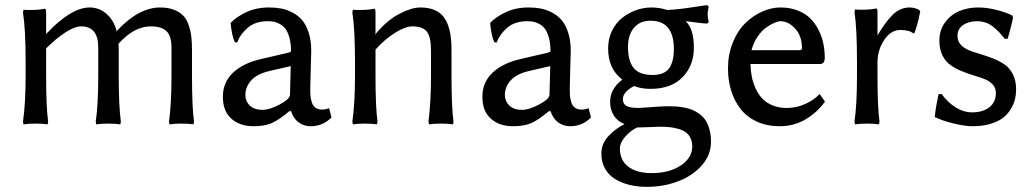

<svg xmlns="http://www.w3.org/2000/svg" viewBox="-20 -476 4031 750"><path d="M160.2 -347.2 162.1 -339.8V-345.2Q257.8 -446.8 330.1 -446.8Q370.1 -446.8 399.2 -418.9Q428.2 -391.1 436 -351.1V-355Q522 -446.8 605 -446.8Q636.2 -446.8 659.2 -438Q682.1 -429.2 695.6 -415Q709 -400.9 716.8 -378.4Q724.6 -356 727.3 -333.3Q730 -310.5 730 -279.8V-180.2Q730 -58.1 737.8 -1L735.8 9.8Q717.8 6.8 689 6.8Q660.2 6.8 642.1 9.8L640.1 -1Q649.9 -68.8 649.9 -180.2V-290Q649.9 -335.4 630.4 -354.2Q610.8 -373 568.8 -373Q503.9 -373 442.9 -305.2V-300.8Q443.8 -296.9 443.8 -280.8V-180.2Q443.8 -61.5 452.1 -1L450.2 9.8Q431.6 6.8 402.8 6.8Q374 6.8 356 9.8L354 -1Q363.8 -68.8 363.8 -180.2V-291Q363.8 -373 296.9 -373Q271.5 -373 234.6 -348.9Q197.8 -324.7 160.2 -287.1V-180.2Q160.2 -58.1 168 -1L166 9.8Q147.5 6.8 119.1 6.8Q89.8 6.8 71.8 9.8L69.8 -1Q80.1 -72.3 80.1 -180.2V-233.9Q80.1 -362.3 69.8 -426.8L71.8 -438Q78.6 -437 97.2 -437Q133.8 -437 153.8 -441.9Q157.7 -441.9 158.9 -438.5Q160.2 -435.1 160.2 -424.8Z M1115.7 -217.8 1030.8 -198.2Q983.4 -187 960.9 -161.6Q938.5 -136.2 938.5 -105Q938.5 -80.6 955.8 -63.7Q973.1 -46.9 1005.9 -46.9Q1032.7 -46.9 1072.5 -67.9Q1112.3 -88.9 1112.8 -106ZM1115.7 -41H1111.8V-43Q1069.8 -7.3 1041.5 4.9Q1013.2 17.1 969.7 17.1Q917.5 17.1 884 -12.2Q850.6 -41.5 850.6 -98.1Q850.6 -154.3 889.9 -191.7Q929.2 -229 998.5 -245.1L1109.9 -271Q1116.7 -274.4 1116.7 -275.9Q1116.7 -306.6 1110.4 -329.1Q1104 -351.6 1095 -363.5Q1085.9 -375.5 1072.5 -382.6Q1059.1 -389.6 1048.6 -391.4Q1038.1 -393.1 1024.9 -393.1Q977.1 -393.1 947.3 -367.2Q917.5 -341.3 906.7 -310.1L897.5 -311Q885.7 -334.5 880.9 -386.2Q902.3 -409.7 941.4 -428.2Q980.5 -446.8 1030.8 -446.8Q1055.7 -446.8 1077.4 -442.9Q1099.1 -439 1121.6 -427.5Q1144 -416 1159.9 -397.7Q1175.8 -379.4 1185.8 -348.4Q1195.8 -317.4 1195.8 -276.9Q1195.8 -273.4 1193.8 -207.8Q1191.9 -142.1 1191.9 -126Q1191.9 -110.4 1192.9 -100.3Q1193.8 -90.3 1198 -76.4Q1202.1 -62.5 1212.4 -55.2Q1222.7 -47.9 1238.8 -47.9Q1250 -47.9 1265.6 -53.2L1274.9 -17.1Q1240.7 17.1 1193.8 17.1Q1166 17.1 1145.3 1Q1124.5 -15.1 1115.7 -45.9Z M1590.8 -373Q1563.5 -373 1523.2 -347.9Q1482.9 -322.8 1446.8 -282.2V-180.2Q1446.8 -58.1 1454.6 -1L1452.6 9.8Q1434.1 6.8 1405.8 6.8Q1376.5 6.8 1358.4 9.8L1356.4 -1Q1366.7 -72.3 1366.7 -180.2V-233.9Q1366.7 -362.3 1356.4 -426.8L1358.4 -438Q1365.2 -437 1383.8 -437Q1420.4 -437 1440.4 -441.9Q1444.3 -441.9 1445.6 -438.5Q1446.8 -435.1 1446.8 -424.8V-342.8L1448.7 -339.8V-345.2Q1492.7 -397.5 1540.3 -422.1Q1587.9 -446.8 1621.6 -446.8Q1687.5 -446.8 1715.6 -406.5Q1743.7 -366.2 1743.7 -282.2V-180.2Q1743.7 -58.1 1751.5 -1L1749.5 9.8Q1731 6.8 1702.6 6.8Q1674.3 6.8 1655.8 9.8L1653.8 -1Q1663.6 -78.6 1663.6 -180.2V-277.8Q1663.6 -332.5 1647 -352.8Q1630.4 -373 1590.8 -373Z M2129.4 -217.8 2044.4 -198.2Q1997.1 -187 1974.6 -161.6Q1952.1 -136.2 1952.1 -105Q1952.1 -80.6 1969.5 -63.7Q1986.8 -46.9 2019.5 -46.9Q2046.4 -46.9 2086.2 -67.9Q2126 -88.9 2126.5 -106ZM2129.4 -41H2125.5V-43Q2083.5 -7.3 2055.2 4.9Q2026.9 17.1 1983.4 17.1Q1931.2 17.1 1897.7 -12.2Q1864.3 -41.5 1864.3 -98.1Q1864.3 -154.3 1903.6 -191.7Q1942.9 -229 2012.2 -245.1L2123.5 -271Q2130.4 -274.4 2130.4 -275.9Q2130.4 -306.6 2124 -329.1Q2117.7 -351.6 2108.6 -363.5Q2099.6 -375.5 2086.2 -382.6Q2072.8 -389.6 2062.3 -391.4Q2051.8 -393.1 2038.6 -393.1Q1990.7 -393.1 1960.9 -367.2Q1931.2 -341.3 1920.4 -310.1L1911.1 -311Q1899.4 -334.5 1894.5 -386.2Q1916 -409.7 1955.1 -428.2Q1994.1 -446.8 2044.4 -446.8Q2069.3 -446.8 2091.1 -442.9Q2112.8 -439 2135.3 -427.5Q2157.7 -416 2173.6 -397.7Q2189.5 -379.4 2199.5 -348.4Q2209.5 -317.4 2209.5 -276.9Q2209.5 -273.4 2207.5 -207.8Q2205.6 -142.1 2205.6 -126Q2205.6 -110.4 2206.5 -100.3Q2207.5 -90.3 2211.7 -76.4Q2215.8 -62.5 2226.1 -55.2Q2236.3 -47.9 2252.4 -47.9Q2263.7 -47.9 2279.3 -53.2L2288.6 -17.1Q2254.4 17.1 2207.5 17.1Q2179.7 17.1 2158.9 1Q2138.2 -15.1 2129.4 -45.9Z M2401.4 104Q2401.4 150.4 2434.6 175.3Q2467.8 200.2 2525.4 200.2Q2595.2 200.2 2639.6 170.2Q2684.1 140.1 2684.1 96.2Q2684.1 77.1 2677.2 63.2Q2670.4 49.3 2659.2 41Q2647.9 32.7 2630.6 27.6Q2613.3 22.5 2595.7 20.8Q2578.1 19 2555.2 19Q2548.8 19 2517.3 20.5Q2485.8 22 2470.2 22V21Q2441.9 34.7 2421.6 58.6Q2401.4 82.5 2401.4 104ZM2524.4 -446.8Q2556.2 -446.8 2586.4 -437Q2628.4 -439 2682.1 -447.3Q2735.8 -455.6 2742.2 -456.1L2748.5 -450.2Q2744.1 -431.6 2744.1 -419.9Q2744.1 -408.2 2748.5 -390.1L2742.2 -383.8Q2717.3 -385.3 2692.6 -388.9Q2668 -392.6 2658.2 -393.1Q2690.4 -364.3 2690.4 -289.1Q2690.4 -219.7 2646 -174.3Q2601.6 -128.9 2521.5 -128.9Q2482.9 -128.9 2457.5 -140.1Q2413.1 -117.2 2413.1 -88.9Q2413.1 -77.6 2418.5 -70.1Q2423.8 -62.5 2434.1 -59.3Q2444.3 -56.2 2453.4 -55.2Q2462.4 -54.2 2475.1 -54.2Q2479 -54.2 2524.7 -57.6Q2570.3 -61 2587.4 -61Q2604.5 -61 2618.2 -60.3Q2631.8 -59.6 2650.1 -56.4Q2668.5 -53.2 2682.6 -47.6Q2696.8 -42 2711.4 -31.5Q2726.1 -21 2735.6 -6.8Q2745.1 7.3 2751.2 29.1Q2757.3 50.8 2757.3 78.1Q2757.3 128.4 2722.4 168.9Q2687.5 209.5 2630.4 231.7Q2573.2 253.9 2506.3 253.9Q2470.2 253.9 2439.2 246.3Q2408.2 238.8 2383.1 223.6Q2357.9 208.5 2343.5 182.9Q2329.1 157.2 2329.1 124Q2329.1 85.4 2356.2 56.2Q2383.3 26.9 2419.4 8.8Q2391.6 -2.4 2377.4 -25.4Q2363.3 -48.3 2363.3 -78.1Q2363.3 -129.4 2411.1 -165Q2355.5 -206.5 2355.5 -287.1Q2355.5 -324.7 2370.6 -355.7Q2385.7 -386.7 2410.4 -406.2Q2435.1 -425.8 2464.6 -436.3Q2494.1 -446.8 2524.4 -446.8ZM2521.5 -395Q2479 -395 2456.1 -367.2Q2433.1 -339.4 2433.1 -292Q2433.1 -237.8 2455.3 -210.4Q2477.5 -183.1 2529.3 -183.1Q2574.7 -183.1 2593.5 -209Q2612.3 -234.9 2612.3 -284.2Q2612.3 -395 2521.5 -395Z M2915.5 -279.8H3098.6Q3112.8 -279.8 3112.8 -287.1Q3112.8 -335.4 3086.2 -364.3Q3059.6 -393.1 3028.8 -393.1Q3019.5 -393.1 3004.6 -386.7Q2989.7 -380.4 2972.4 -368.2Q2955.1 -356 2939.2 -332.5Q2923.3 -309.1 2915.5 -279.8ZM3181.6 -108.9 3202.6 -79.1Q3170.4 -34.7 3125 -8.8Q3079.6 17.1 3025.9 17.1Q2976.1 17.1 2937 -0.7Q2897.9 -18.6 2873.5 -49.6Q2849.1 -80.6 2836.4 -121.1Q2823.7 -161.6 2823.7 -209Q2823.7 -263.2 2842.3 -309.3Q2860.8 -355.5 2890.6 -384.8Q2920.4 -414.1 2956.5 -430.4Q2992.7 -446.8 3028.8 -446.8Q3066.9 -446.8 3097.2 -434.6Q3127.4 -422.4 3146.7 -402.6Q3166 -382.8 3178.7 -356.7Q3191.4 -330.6 3196.5 -304.2Q3201.7 -277.8 3201.7 -250Q3201.7 -226.1 3183.6 -226.1H2911.6Q2912.1 -199.7 2916.7 -176.3Q2921.4 -152.8 2931.9 -129.9Q2942.4 -106.9 2958 -90.6Q2973.6 -74.2 2998.3 -64.2Q3022.9 -54.2 3053.7 -54.2Q3091.3 -54.2 3126 -70.1Q3160.6 -85.9 3181.6 -108.9Z M3533.7 -446.8Q3550.3 -446.8 3567.9 -439L3574.7 -432.1Q3569.3 -402.3 3562 -377.4Q3554.7 -352.5 3551.8 -347.2L3547.9 -345.2Q3533.2 -358.9 3496.6 -358.9Q3460 -358.9 3433.8 -319.8Q3407.7 -280.8 3407.7 -231.9V-180.2Q3407.7 -58.1 3415.5 -1L3413.6 9.8Q3395 6.8 3366.7 6.8Q3338.4 6.8 3319.8 9.8L3317.9 -1Q3327.6 -68.8 3327.6 -180.2V-234.9Q3327.6 -366.7 3317.9 -428.2L3319.8 -439Q3326.7 -438 3344.7 -438Q3381.8 -438 3401.9 -442.9Q3405.3 -442.9 3406.5 -439.7Q3407.7 -436.5 3407.7 -425.8V-337.9Q3439.5 -391.6 3468 -419.2Q3496.6 -446.8 3533.7 -446.8Z M3646 -107.9 3658.2 -108.9Q3680.7 -77.1 3712.2 -57.1Q3743.7 -37.1 3778.3 -37.1Q3819.3 -37.1 3844.7 -57.1Q3870.1 -77.1 3870.1 -112.8Q3870.1 -132.3 3857.9 -145.8Q3845.7 -159.2 3826.2 -167Q3806.6 -174.8 3783.2 -181.6Q3759.8 -188.5 3736.3 -198.2Q3712.9 -208 3693.4 -221.4Q3673.8 -234.9 3661.6 -259.3Q3649.4 -283.7 3649.4 -316.9Q3649.4 -358.9 3672.1 -389.2Q3694.8 -419.4 3728.3 -433.1Q3761.7 -446.8 3800.3 -446.8Q3835 -446.8 3872.6 -437.3Q3910.2 -427.7 3935.1 -415L3937 -404.8Q3931.2 -378.9 3926 -359.9Q3920.9 -340.8 3918.9 -334.2Q3917 -327.6 3917 -325.2L3905.3 -324.2Q3892.6 -339.8 3885.7 -347.2Q3878.9 -354.5 3864 -367.7Q3849.1 -380.9 3832.3 -387Q3815.4 -393.1 3796.4 -393.1Q3763.2 -393.1 3741.7 -377.9Q3720.2 -362.8 3720.2 -335.9Q3720.2 -315.4 3732.9 -301.5Q3745.6 -287.6 3765.6 -279.5Q3785.6 -271.5 3810.1 -264.4Q3834.5 -257.3 3859.1 -247.6Q3883.8 -237.8 3903.8 -224.4Q3923.8 -210.9 3936.5 -186Q3949.2 -161.1 3949.2 -127Q3949.2 -107.9 3945.1 -89.6Q3940.9 -71.3 3929.2 -51.3Q3917.5 -31.2 3899.2 -16.6Q3880.9 -2 3849.9 7.6Q3818.8 17.1 3779.3 17.1Q3750 17.1 3706.8 6.8Q3663.6 -3.4 3631.3 -19Q3636.2 -63 3646 -107.9Z"/></svg>

Font: Linear Smooth Low Contrast
Style: Regular
Weight: 500
Designer: Philipp H. Poll, Flanker
Foundry: Philipp H. Poll, reworked by Flanker
Version: Version 1.010 | FøM Fix